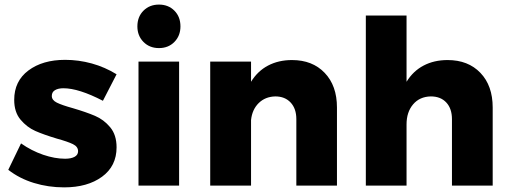

<svg xmlns="http://www.w3.org/2000/svg" viewBox="-20 -810 2222 838"><path d="M256.8 -424.8Q233.9 -424.8 220 -416.5Q206.1 -408.2 206.1 -391.1Q206.1 -373 228 -362.1Q250 -351.1 297.9 -337.9Q356 -320.8 394.5 -304.4Q433.1 -288.1 460.9 -254.6Q488.8 -221.2 488.8 -167Q488.8 -85 425.3 -38.6Q361.8 7.8 259.8 7.8Q190.9 7.8 127.9 -11.5Q64.9 -30.8 16.1 -68.8L71.8 -184.1Q117.7 -151.9 168.5 -134.5Q219.2 -117.2 264.2 -117.2Q290 -117.2 305.4 -125.5Q320.8 -133.8 320.8 -149.9Q320.8 -169.9 298.3 -180.9Q275.9 -191.9 228 -205.1Q170.9 -222.2 134 -238.5Q97.2 -254.9 69.6 -287.8Q42 -320.8 42 -374Q42 -456.1 104 -502.4Q166 -548.8 264.2 -548.8Q323.2 -548.8 380.6 -533Q438 -517.1 488.8 -485.8L429.2 -370.1Q323.7 -424.8 256.8 -424.8Z M579.6 0ZM584.5 -541H761.7V0H584.5ZM767.6 -694.8Q767.6 -653.8 741.2 -627Q714.8 -600.1 673.8 -600.1Q632.8 -600.1 606.2 -627Q579.6 -653.8 579.6 -694.8Q579.6 -736.8 606.2 -763.4Q632.8 -790 673.8 -790Q714.8 -790 741.2 -763.4Q767.6 -736.8 767.6 -694.8Z M1450.7 -340.8V0H1273.4V-290Q1273.4 -335.9 1248.5 -362.5Q1223.6 -389.2 1181.6 -389.2Q1137.7 -388.2 1109.1 -360.1Q1080.6 -332 1075.7 -286.1V0H897.5V-541H1075.7V-453.1Q1104.5 -500 1150.1 -523.9Q1195.8 -547.9 1254.4 -547.9Q1343.8 -547.9 1397.2 -491.9Q1450.7 -436 1450.7 -340.8Z M2130.4 -340.8V0H1952.6V-290Q1952.6 -335.9 1928 -362.5Q1903.3 -389.2 1860.4 -389.2Q1811.5 -388.2 1783 -354.5Q1754.4 -320.8 1754.4 -267.1V0H1576.7V-742.2H1754.4V-453.1Q1783.2 -500 1828.9 -523.9Q1874.5 -547.9 1933.6 -547.9Q2023.4 -547.9 2076.9 -491.9Q2130.4 -436 2130.4 -340.8Z"/></svg>

Font: Argentum Sans
Style: Bold
Weight: 700
Designer: Julieta Ulanovsky (Modified by Cristiano Sobral)
Foundry: Julieta Ulanovsky
Version: Version 1.000; ttfautohint (v1.5.65-e2d9)